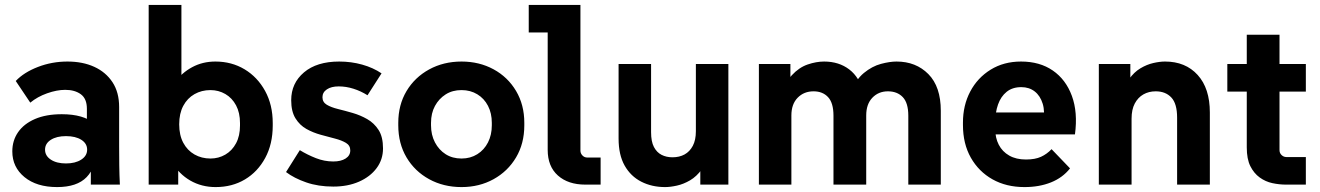

<svg xmlns="http://www.w3.org/2000/svg" viewBox="-20 -750 5361 780"><path d="M349 0V-154L333 -204V-308Q333 -349 308.5 -367Q284 -385 245 -385Q211 -385 171.5 -371Q132 -357 103 -333L44 -421Q77 -456 134 -478Q191 -500 254 -500Q316 -500 363 -478.5Q410 -457 437 -416Q464 -375 464 -315V-156Q464 -117 464.5 -78Q465 -39 467 0ZM212 10Q129 10 79.5 -30.5Q30 -71 30 -135Q30 -179 53.5 -213Q77 -247 122 -266.5Q167 -286 231 -286Q320 -286 364 -247.5Q408 -209 408 -145H371Q371 -71 332 -30.5Q293 10 212 10ZM248 -86Q286 -86 310 -101.5Q334 -117 334 -142Q334 -167 310.5 -182Q287 -197 248 -197Q210 -197 186.5 -182Q163 -167 163 -142Q163 -117 186.5 -101.5Q210 -86 248 -86Z M856 10Q799 10 753 -16.5Q707 -43 679 -91L704 -119V0H584V-730H717V-383L690 -415Q718 -454 760.5 -477Q803 -500 855 -500Q921 -500 973.5 -468.5Q1026 -437 1057 -380.5Q1088 -324 1088 -250V-240Q1088 -165 1057.5 -108.5Q1027 -52 975 -21Q923 10 856 10ZM835 -106Q868 -106 895.5 -122Q923 -138 939 -168Q955 -198 955 -240V-250Q955 -292 939 -322Q923 -352 895.5 -368Q868 -384 835 -384Q799 -384 770 -367.5Q741 -351 724.5 -320Q708 -289 708 -245Q708 -201 724.5 -170Q741 -139 770 -122.5Q799 -106 835 -106Z M1334 8Q1273 8 1224 -9Q1175 -26 1142 -51L1198 -140Q1229 -121 1263.5 -107.5Q1298 -94 1334 -94Q1365 -94 1384 -106Q1403 -118 1403 -139Q1403 -159 1385.5 -169.5Q1368 -180 1341 -187Q1314 -194 1283 -202.5Q1252 -211 1225 -226Q1198 -241 1180.5 -269Q1163 -297 1163 -343Q1163 -412 1215 -456Q1267 -500 1358 -500Q1407 -500 1451.5 -487.5Q1496 -475 1530 -452L1473 -363Q1446 -380 1416 -389.5Q1386 -399 1356 -399Q1326 -399 1308 -387Q1290 -375 1290 -355Q1290 -335 1307.5 -324.5Q1325 -314 1353.5 -307Q1382 -300 1413 -291Q1444 -282 1472 -266Q1500 -250 1518 -222Q1536 -194 1536 -147Q1536 -102 1510 -67Q1484 -32 1438.5 -12Q1393 8 1334 8Z M1855 10Q1782 10 1723.5 -22Q1665 -54 1631.5 -110.5Q1598 -167 1598 -241V-251Q1598 -324 1631.5 -380Q1665 -436 1723.5 -468Q1782 -500 1855 -500Q1927 -500 1985 -468.5Q2043 -437 2076.5 -380.5Q2110 -324 2110 -251V-241Q2110 -167 2076.5 -110.5Q2043 -54 1985 -22Q1927 10 1855 10ZM1855 -106Q1891 -106 1919 -123.5Q1947 -141 1962.5 -171.5Q1978 -202 1978 -241V-251Q1978 -290 1962.5 -320Q1947 -350 1919 -367Q1891 -384 1855 -384Q1818 -384 1790.5 -366.5Q1763 -349 1747 -319.5Q1731 -290 1731 -251V-241Q1731 -202 1747 -171.5Q1763 -141 1790.5 -123.5Q1818 -106 1855 -106Z M2358 0Q2288 0 2246.5 -37Q2205 -74 2205 -141V-677L2264 -618H2128V-730H2338V-138Q2338 -127 2346 -118.5Q2354 -110 2366 -110H2420V0Z M2682 10Q2628 10 2585 -12Q2542 -34 2517.5 -77.5Q2493 -121 2493 -187V-490H2625V-213Q2625 -175 2636.5 -153Q2648 -131 2667.5 -121Q2687 -111 2712 -111Q2740 -111 2761 -122.5Q2782 -134 2794.5 -157.5Q2807 -181 2807 -217V-490H2939V0H2825V-136H2862Q2852 -91 2831 -62Q2810 -33 2783.5 -17.5Q2757 -2 2730 4Q2703 10 2682 10Z M3063 0V-490H3191V-354H3155Q3168 -413 3197 -444.5Q3226 -476 3261 -488Q3296 -500 3328 -500Q3388 -500 3430 -468Q3472 -436 3488 -373H3436Q3456 -426 3489.5 -453.5Q3523 -481 3559 -490.5Q3595 -500 3622 -500Q3701 -500 3751.5 -449Q3802 -398 3802 -300V0H3670V-280Q3670 -332 3647.5 -355.5Q3625 -379 3587 -379Q3549 -379 3524 -353Q3499 -327 3499 -281V0H3366V-280Q3366 -332 3344 -355.5Q3322 -379 3285 -379Q3246 -379 3220.5 -353Q3195 -327 3195 -281V0Z M4142 10Q4068 10 4012 -21.5Q3956 -53 3924 -109.5Q3892 -166 3892 -242V-252Q3892 -322 3921.5 -378Q3951 -434 4004.5 -467Q4058 -500 4128 -500Q4204 -500 4257 -463.5Q4310 -427 4334.5 -360.5Q4359 -294 4347 -204H3988V-293H4278L4218 -248Q4226 -296 4216 -328.5Q4206 -361 4183.5 -378.5Q4161 -396 4129 -396Q4093 -396 4069.5 -377Q4046 -358 4034.5 -325.5Q4023 -293 4023 -252V-227Q4023 -190 4037.5 -162Q4052 -134 4080 -118Q4108 -102 4148 -102Q4185 -102 4209 -113Q4233 -124 4252 -144L4327 -66Q4297 -28 4249.5 -9Q4202 10 4142 10Z M4444 0V-490H4572V-354H4537Q4547 -400 4567 -428.5Q4587 -457 4613 -472.5Q4639 -488 4665.5 -494Q4692 -500 4713 -500Q4796 -500 4845.5 -445.5Q4895 -391 4895 -293V0H4762V-272Q4762 -329 4738.5 -354Q4715 -379 4675 -379Q4647 -379 4625 -366.5Q4603 -354 4590 -329.5Q4577 -305 4577 -268V0Z M5205 0Q5177 0 5149 -6Q5121 -12 5097.5 -29Q5074 -46 5059.5 -75Q5045 -104 5045 -151V-609H5178V-140Q5178 -128 5186.5 -120Q5195 -112 5206 -112H5285V0ZM4966 -378V-490H5285V-378Z"/></svg>

Font: SUSE Thin
Style: Bold
Weight: 700
Version: Version 1.000